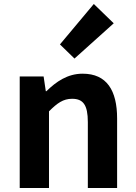

<svg xmlns="http://www.w3.org/2000/svg" viewBox="-20 -944 681 964"><path d="M79 0H226V-385C267 -426 297 -448 342 -448C397 -448 421 -418 421 -331V0H568V-349C568 -490 516 -574 395 -574C319 -574 262 -534 213 -486H210L199 -560H79ZM354 -650 551 -827 451 -924 281 -721Z"/></svg>

Font: Noto Sans CJK SC
Style: Bold
Weight: 700
Designer: Ryoko NISHIZUKA 西塚涼子 (kana, bopomofo & ideographs); Paul D. Hunt (Latin, Greek & Cyrillic); Sandoll Communications 산돌커뮤니
Foundry: Adobe
Version: Version 2.004;hotconv 1.0.118;makeotfexe 2.5.65603